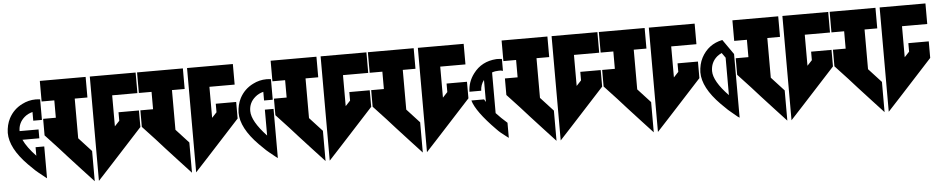

<svg xmlns="http://www.w3.org/2000/svg" viewBox="-39 -967 5814 1190"><g transform="rotate(-5 2868.0 -372.5)"><path d="M218 -583C209 -584 199 -585 190 -585C161 -585 132 -578 105 -564C69 -546 41 -519 22 -483C8 -456 1 -426 0 -393C0 -329 36 -261 108 -188C128 -168 142 -154 150 -147C159 -140 165 -134 170 -130C187 -116 199 -106 206 -101C213 -96 217 -93 218 -92V-290H164V-237C128 -275 102 -310 87 -343H192V-398H74C74 -432 87 -460 113 -483C128 -496 145 -504 164 -509V-455H218Z M226 -697V-569H305V-461H226V-358L305 -273L314 -263L359 -213L437 -128L511 -48V-236L432 -322V-569H511V-697ZM537 -697V-569V-236V-48L611 -128L822 -358V-461H695V-408L665 -376V-569H822V-697H665Z M831 -697V-569H910V-461H831V-358L910 -273L919 -263L964 -213L1042 -128L1116 -48V-236L1037 -322V-569H1116V-697ZM1142 -697V-569V-236V-48L1216 -128L1427 -358V-461H1300V-408L1270 -376V-569H1427V-697H1270Z M1654 -583C1645 -584 1635 -585 1626 -585C1597 -585 1568 -578 1541 -564C1505 -546 1477 -519 1458 -483C1444 -456 1437 -426 1436 -393C1436 -329 1472 -261 1544 -188C1564 -168 1578 -154 1586 -147C1595 -140 1601 -134 1606 -130C1623 -116 1635 -106 1642 -101C1649 -96 1653 -93 1654 -92V-398H1600V-343V-237C1539 -302 1509 -355 1509 -397C1509 -432 1522 -460 1549 -483C1564 -496 1581 -504 1600 -509V-455H1654Z M1662 -697V-569H1741V-461H1662V-358L1741 -273L1750 -263L1795 -213L1873 -128L1947 -48V-236L1868 -322V-569H1947V-697ZM1973 -697V-569V-236V-48L2047 -128L2258 -358V-461H2131V-408L2101 -376V-569H2258V-697H2101Z M2267 -697V-569H2346V-461H2267V-358L2346 -273L2355 -263L2400 -213L2478 -128L2552 -48V-236L2473 -322V-569H2552V-697ZM2578 -697V-569V-236V-48L2652 -128L2863 -358V-461H2736V-408L2706 -376V-569H2863V-697H2706Z M3091 -583C3081 -584 3072 -585 3063 -585H3056C2995 -581 2947 -556 2912 -509C2887 -476 2874 -439 2873 -398H2946C2947 -422 2954 -444 2969 -463V-326C2965 -333 2962 -338 2959 -343H2880C2893 -297 2939 -233 3019 -152C3034 -136 3054 -119 3079 -101C3086 -96 3090 -93 3091 -92V-186C3065 -209 3042 -231 3023 -252V-505C3037 -510 3051 -512 3064 -512C3073 -513 3082 -512 3091 -509Z M3099 -697V-569H3178V-461H3099V-358L3178 -273L3187 -263L3232 -213L3310 -128L3384 -48V-236L3305 -322V-569H3384V-697ZM3410 -697V-569V-236V-48L3484 -128L3695 -358V-461H3568V-408L3538 -376V-569H3695V-697H3538Z M3704 -697V-569H3783V-461H3704V-358L3783 -273L3792 -263L3837 -213L3915 -128L3989 -48V-236L3910 -322V-569H3989V-697ZM4015 -697V-569V-236V-48L4089 -128L4300 -358V-461H4173V-408L4143 -376V-569H4300V-697H4143Z M4331 -483C4317 -456 4310 -426 4309 -393C4309 -329 4345 -261 4417 -188C4437 -168 4451 -154 4459 -147C4468 -140 4474 -134 4479 -130C4496 -116 4508 -106 4515 -100C4522 -95 4526 -92 4527 -92V-488L4462 -581C4403 -569 4359 -536 4331 -483ZM4451 -501 4473 -470V-237C4412 -300 4382 -353 4382 -394C4382 -430 4395 -460 4422 -483C4431 -490 4440 -496 4451 -501Z M4535 -697V-569H4614V-461H4535V-358L4614 -273L4623 -263L4668 -213L4746 -128L4820 -48V-236L4741 -322V-569H4820V-697ZM4846 -697V-569V-236V-48L4920 -128L5131 -358V-461H5004V-408L4974 -376V-569H5131V-697H4974Z M5140 -697V-569H5219V-461H5140V-358L5219 -273L5228 -263L5273 -213L5351 -128L5425 -48V-236L5346 -322V-569H5425V-697ZM5451 -697V-569V-236V-48L5525 -128L5736 -358V-461H5609V-408L5579 -376V-569H5736V-697H5579Z"/></g></svg>

Font: ABC-Love-Monogram
Style: Regular
Weight: 400
Designer: Sadat Fauzi
Foundry: Intuisi Creative
Version: Version 001.000